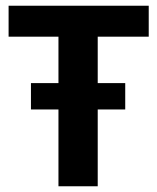

<svg xmlns="http://www.w3.org/2000/svg" viewBox="-20 -650 548 670"><path d="M499 -630V-522H321V-360H417V-268H321V0H184V-268H88V-360H184V-522H10V-630Z"/></svg>

Font: Mukta Mahee
Style: Bold
Weight: 700
Designer: Shuchita Grover, Noopur Datye, Girish Dalvi, Yashodeep Gholap
Foundry: Ek Type
Version: Version 2.538;PS 1.000;hotconv 16.6.51;makeotf.lib2.5.65220;